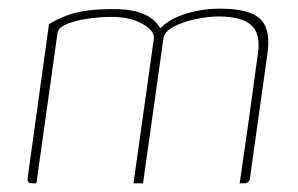

<svg xmlns="http://www.w3.org/2000/svg" viewBox="-20 -423 687 443"><path d="M56 0Q48 0 45.5 -3Q43 -6 44 -14L93 -367Q100 -372 111 -377.5Q122 -383 139 -389Q156 -395 181 -398.5Q206 -402 242 -402Q272 -402 294 -396.5Q316 -391 331 -379.5Q346 -368 353 -351H344Q353 -363 368.5 -373Q384 -383 403 -389.5Q422 -396 443.5 -399.5Q465 -403 486 -403Q534 -403 560 -392Q586 -381 594 -358Q602 -335 597 -299L557 -14Q557 -9 555 -6Q553 -3 550 -1.5Q547 0 542 0H533Q544 -75 554.5 -149.5Q565 -224 575 -299Q582 -346 559 -365.5Q536 -385 484 -385Q461 -385 432 -379Q403 -373 381 -361.5Q359 -350 357 -334L310 0H288L335 -334Q337 -352 308.5 -368Q280 -384 238 -384Q210 -384 183 -380Q156 -376 136.5 -368.5Q117 -361 113 -349L64 0Z"/></svg>

Font: Genos Thin
Style: Italic
Weight: 100
Italic angle: -8°
Designer: Robert E. Leuschke
Foundry: Robert E. Leuschke
Version: Version 1.010